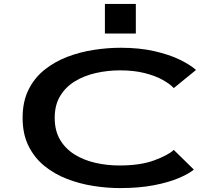

<svg xmlns="http://www.w3.org/2000/svg" viewBox="-20 -950 1140 981"><path d="M593.5 11Q526.5 11 456.5 0Q386.5 -11 322 -36Q257.5 -61 206.5 -102.5Q155.5 -144 125.5 -204.8Q95.5 -265.5 95.5 -348Q95.5 -431 125.8 -491.8Q156 -552.5 207.8 -593.8Q259.5 -635 324.5 -659.8Q389.5 -684.5 459.8 -695.2Q530 -706 596.5 -706Q693 -706 769.2 -688.5Q845.5 -671 899.2 -644.8Q953 -618.5 981.5 -592.5L868 -500Q849 -520.5 811.8 -541.5Q774.5 -562.5 719.5 -576.5Q664.5 -590.5 593.5 -590.5Q531 -590.5 471.2 -577.2Q411.5 -564 363.8 -535.2Q316 -506.5 287.8 -460.2Q259.5 -414 259.5 -348Q259.5 -282 287.2 -235.5Q315 -189 362.2 -160Q409.5 -131 468.5 -117.8Q527.5 -104.5 590 -104.5Q697.5 -104.5 768.2 -130.8Q839 -157 868 -184L970.5 -83.5Q944 -61.5 892.5 -39.8Q841 -18 766 -3.5Q691 11 593.5 11ZM516 -930H674V-778.5H516Z"/></svg>

Font: Trispace Expanded SemiBold
Style: Regular
Weight: 600
Width: 7
Designer: Tyler Finck
Foundry: Etcetera Type Company
Version: Version 1.210; ttfautohint (v1.8.3)